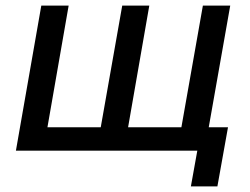

<svg xmlns="http://www.w3.org/2000/svg" viewBox="-20 -540 895 688"><path d="M664 128H759L797 -84H728L805 -520H707L630 -84H439L515 -520H418L341 -84H150L226 -520H128L37 0H687Z"/></svg>

Font: Fixel Display Medium
Style: Italic
Weight: 500
Italic angle: -10°
Designer: AlfaBravo + MacPaw
Foundry: Kyrylo Tkachov, Marchela Mozhyna, Serhii Makarenko, Maria Weinstein, Zakhar Kryvoshyya
Version: Version 1.210;Glyphs 3.2 (3217)